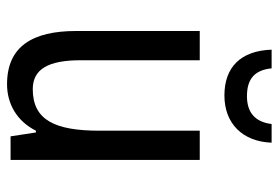

<svg xmlns="http://www.w3.org/2000/svg" viewBox="-143 -638 791 545"><g transform="rotate(90 252.5 -365.5)"><path d="M385 -741H332C326 -691 296 -671 253 -671C206 -671 179 -691 174 -741H121C124 -654 170 -607 251 -607C331 -607 382 -659 385 -741ZM434 -537H351V-253C351 -126 321 -63 233 -63C177 -63 151 -106 151 -199V-537H68V-186C68 -62 112 10 219 10C275 10 324 -18 351 -72H356L367 0H434Z"/></g></svg>

Font: Noto Sans Ethiopic Condensed
Style: Regular
Weight: 400
Width: 3
Designer: Monotype Design Team
Foundry: Monotype Imaging Inc.
Version: Version 2.102